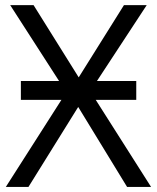

<svg xmlns="http://www.w3.org/2000/svg" viewBox="-20 -734 617 754"><path d="M62 -416H211.9L20 -713.9H111.8L289.1 -430.2L466.8 -713.9H556.2L360.8 -416H515.1V-341.8H356L573.2 0H479L287.1 -314L91.8 0H2.9L221.2 -341.8H62Z"/></svg>

Font: OpenSans-Regular
Style: Regular
Weight: 400
Foundry: Ascender Corporation
Version: Version 1.10